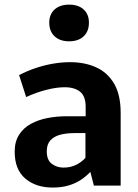

<svg xmlns="http://www.w3.org/2000/svg" viewBox="-20 -809 603 837"><path d="M209.2 8.6Q136.4 8.6 90.2 -30.7Q44 -69.9 44 -147.7Q44 -191.6 63.1 -221.4Q82.1 -251.3 114.3 -268.9Q146.4 -286.5 186.9 -294.4Q227.3 -302.2 270 -302.2H353.4V-343.7Q353.4 -389.5 329.2 -409.1Q304.9 -428.7 261.7 -428.7Q226.2 -428.7 181.5 -417.2Q136.9 -405.7 94 -385.9L63.2 -481.7Q98.8 -500 136.4 -512.6Q174 -525.2 212.1 -531.6Q250.1 -538 286.1 -538Q348.6 -538 398.3 -515.9Q447.9 -493.8 477 -445.1Q506 -396.4 506 -317V0H389.3L373.8 -59.7Q355.5 -40 332 -24.6Q308.6 -9.2 278.4 -0.3Q248.2 8.6 209.2 8.6ZM256.8 -78.4Q289.1 -78.4 313.7 -91.4Q338.4 -104.3 352.5 -121.2V-228.8H304.9Q269.6 -228.8 242.2 -221.5Q214.7 -214.2 199.3 -196.8Q183.9 -179.5 183.9 -149.3Q183.9 -111.2 205.9 -94.8Q227.9 -78.4 256.8 -78.4ZM281.3 -628.9Q241.3 -628.9 218 -650.7Q194.7 -672.5 194.7 -710.4Q194.7 -746.6 218 -767.7Q241.3 -788.8 281.3 -788.8Q321.7 -788.8 344.7 -767.7Q367.7 -746.6 367.7 -710.4Q367.7 -672.5 344.7 -650.7Q321.7 -628.9 281.3 -628.9Z"/></svg>

Font: Comme
Style: Regular
Weight: 400
Designer: Vernon Adams
Foundry: Vernon Adams
Version: Version 1.000;gftools[0.9.27]